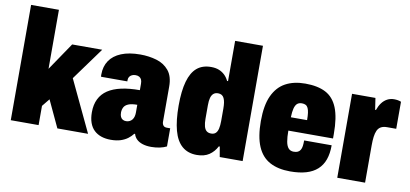

<svg xmlns="http://www.w3.org/2000/svg" viewBox="-69 -951 2540 1189"><g transform="rotate(10 1201.0 -356.5)"><path d="M42 0V-725H217V-354L335 -528H524L375 -323L528 0H335L256 -169L217 -121V0Z M672 12Q639 12 612.5 3Q586 -6 567 -24Q548 -42 538 -70Q528 -98 528 -136Q528 -184 545.5 -219.5Q563 -255 597 -277.5Q631 -300 681 -311Q731 -322 797 -322V-362Q797 -378 792.5 -388Q788 -398 778.5 -403.5Q769 -409 755 -409Q743 -409 733 -404.5Q723 -400 717 -391.5Q711 -383 711 -370V-362H546Q545 -366 545 -369.5Q545 -373 545 -377Q545 -427 569.5 -463.5Q594 -500 642.5 -520Q691 -540 762 -540Q816 -540 864 -526Q912 -512 942 -476Q972 -440 972 -375V-155Q972 -141 979 -131.5Q986 -122 1002 -122H1023V-8Q1006 1 980.5 6.5Q955 12 927 12Q896 12 872.5 4.5Q849 -3 834.5 -17Q820 -31 815 -50H810Q797 -33 778.5 -19Q760 -5 734 3.5Q708 12 672 12ZM746 -118Q758 -118 768 -123Q778 -128 784.5 -136.5Q791 -145 794 -156.5Q797 -168 797 -181V-230Q761 -230 741 -221.5Q721 -213 713.5 -198Q706 -183 706 -165Q706 -149 711 -138.5Q716 -128 725 -123Q734 -118 746 -118Z M1213 12Q1157 12 1120.5 -19.5Q1084 -51 1067 -114Q1050 -177 1050 -270Q1050 -362 1067 -422Q1084 -482 1118.5 -511Q1153 -540 1207 -540Q1236 -540 1257 -531.5Q1278 -523 1293.5 -508Q1309 -493 1319 -472H1325V-725H1500V0H1356L1345 -64H1339Q1321 -29 1290.5 -8.5Q1260 12 1213 12ZM1278 -134Q1296 -134 1306.5 -144Q1317 -154 1321.5 -173.5Q1326 -193 1326 -221V-299Q1326 -321 1323.5 -337Q1321 -353 1315.5 -364.5Q1310 -376 1300.5 -381.5Q1291 -387 1278 -387Q1260 -387 1249 -377.5Q1238 -368 1233 -350Q1228 -332 1228 -303V-218Q1228 -190 1233 -171Q1238 -152 1249 -143Q1260 -134 1278 -134Z M1800 12Q1724 12 1672 -16Q1620 -44 1594 -105Q1568 -166 1568 -264Q1568 -363 1596 -423.5Q1624 -484 1675.5 -512Q1727 -540 1800 -540Q1878 -540 1928 -514Q1978 -488 2002.5 -427.5Q2027 -367 2027 -264V-235H1746Q1746 -193 1751 -166Q1756 -139 1768 -125.5Q1780 -112 1801 -112Q1817 -112 1827 -117Q1837 -122 1843 -132Q1849 -142 1851 -157Q1853 -172 1853 -192H2026Q2026 -140 2012.5 -102Q1999 -64 1971 -38.5Q1943 -13 1900.5 -0.5Q1858 12 1800 12ZM1747 -319H1849Q1849 -346 1846.5 -364.5Q1844 -383 1838.5 -394.5Q1833 -406 1823.5 -411Q1814 -416 1800 -416Q1781 -416 1770 -406Q1759 -396 1753.5 -375Q1748 -354 1747 -319Z M2095 0V-528H2242L2253 -455H2258Q2267 -481 2281 -500Q2295 -519 2314.5 -529.5Q2334 -540 2358 -540Q2370 -540 2381.5 -538Q2393 -536 2402 -532V-362H2345Q2321 -362 2306 -353.5Q2291 -345 2283.5 -328.5Q2276 -312 2273 -288.5Q2270 -265 2270 -235V0Z"/></g></svg>

Font: Archivo Condensed Black
Style: Regular
Weight: 900
Width: 3
Designer: Hector Gatti
Foundry: Omnibus-Type
Version: Version 2.001